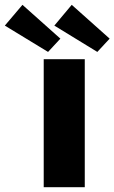

<svg xmlns="http://www.w3.org/2000/svg" viewBox="-118 -775 474 795"><path d="M233 0H63V-530H233ZM132 -615 81 -560 -98 -669 -25 -755ZM336 -615 285 -560 107 -669 179 -755Z"/></svg>

Font: Morrison
Style: Bold
Weight: 700
Designer: Pablo Impallari, Rodrigo Fuenzalida (Modified by Dan O. Williams)
Version: Version 0.03;June 6, 2019;FontCreator 11.5.0.2425 64-bit; tt